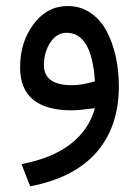

<svg xmlns="http://www.w3.org/2000/svg" viewBox="-20 -372 470 649"><path d="M300.8 -6.3Q243.2 1 223.1 1Q47.9 1 47.9 -144.5Q47.9 -229.5 93.5 -290.5Q139.2 -351.6 209 -351.6Q252 -351.6 285.9 -328.6Q319.8 -305.7 340.3 -266.8Q360.8 -228 371.3 -180.7Q381.8 -133.3 381.8 -81.1Q381.8 56.2 306.2 142.8Q230.5 229.5 82 257.8L52.7 182.6Q156.7 163.1 219 114.5Q281.2 65.9 300.8 -6.3ZM300.8 -97.2Q290.5 -261.2 205.1 -261.2Q171.9 -261.2 150.1 -228.3Q128.4 -195.3 128.4 -151.9Q128.4 -84 223.6 -84Q257.3 -84 300.8 -97.2Z"/></svg>

Font: Vazir FD-WOL
Style: FD-WOL
Weight: 400
Foundry: Based on Dejavu fonts, by Saber Rastikerdar
Version: Version 26.0.0